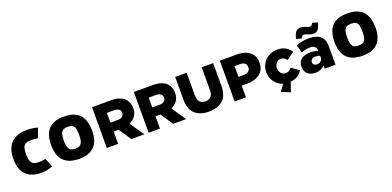

<svg xmlns="http://www.w3.org/2000/svg" viewBox="5 -1846 6325 3099"><g transform="rotate(-20 3167.5 -296.0)"><path d="M457 -714.8Q492.2 -712.9 528.3 -706.1Q565.4 -700.2 597.7 -689.5Q577.1 -634.8 537.1 -525.4Q497.1 -534.2 456.1 -536.1Q415 -538.1 374 -533.2Q333 -527.3 308.6 -504.9Q284.2 -481.4 277.3 -438.5Q269.5 -393.6 269.5 -349.6Q270.5 -304.7 277.3 -261.7Q284.2 -220.7 307.6 -196.3Q330.1 -172.9 368.2 -166Q407.2 -159.2 445.3 -161.1Q484.4 -162.1 522.5 -170.9Q526.4 -171.9 530.3 -171.9Q533.2 -172.9 537.1 -173.8Q557.6 -124 597.7 -23.4Q567.4 -10.7 536.1 -2Q503.9 6.8 471.7 10.7Q457 12.7 429.7 14.6Q401.4 15.6 380.9 15.6Q351.6 15.6 322.3 10.7Q293 5.9 264.6 -2.9Q235.4 -11.7 209 -25.4Q183.6 -40 158.2 -59.6Q127.9 -85 106.4 -118.2Q85 -150.4 72.3 -189.5Q60.5 -229.5 55.7 -271.5Q50.8 -313.5 50.8 -356.4Q50.8 -397.5 56.6 -437.5Q63.5 -477.5 77.1 -516.6Q94.7 -563.5 124 -600.6Q153.3 -636.7 194.3 -662.1Q233.4 -685.5 275.4 -697.3Q317.4 -710 361.3 -712.9Q390.6 -714.8 422.9 -714.8Q455.1 -714.8 457 -714.8Z M1403.3 -360.4Q1403.3 -312.5 1397.5 -265.6Q1392.6 -219.7 1376 -174.8Q1360.4 -131.8 1334 -97.7Q1307.6 -64.5 1270.5 -40Q1234.4 -16.6 1194.3 -4.9Q1153.3 6.8 1111.3 9.8Q1099.6 9.8 1087.9 10.7Q1076.2 11.7 1065.4 13.7Q1057.6 13.7 1051.8 13.7Q1045.9 13.7 1038.1 13.7Q1026.4 13.7 1015.6 12.7Q1003.9 11.7 992.2 9.8Q962.9 6.8 933.6 0Q904.3 -5.9 877 -17.6Q823.2 -41 785.2 -81.1Q746.1 -121.1 725.6 -178.7Q714.8 -209 709 -240.2Q703.1 -271.5 700.2 -304.7Q699.2 -328.1 699.2 -351.6Q699.2 -384.8 702.1 -418Q707 -474.6 727.5 -528.3Q743.2 -573.2 770.5 -606.4Q797.9 -640.6 835.9 -664.1Q875 -687.5 917 -699.2Q960 -710 1003.9 -712.9Q1019.5 -712.9 1035.2 -712.9Q1045.9 -712.9 1056.6 -712.9Q1083 -711.9 1110.4 -710.9Q1139.6 -709 1168 -702.1Q1197.3 -695.3 1225.6 -682.6Q1243.2 -674.8 1284.2 -649.4Q1325.2 -624 1357.4 -561.5Q1366.2 -545.9 1373 -529.3Q1379.9 -511.7 1383.8 -494.1Q1392.6 -461.9 1396.5 -427.7Q1400.4 -394.5 1403.3 -360.4ZM1173.8 -451.2Q1172.9 -460.9 1169.9 -470.7Q1166 -480.5 1161.1 -488.3Q1149.4 -508.8 1132.8 -519.5Q1116.2 -529.3 1100.6 -532.2Q1077.1 -536.1 1054.7 -537.1Q1053.7 -537.1 1052.7 -537.1Q1031.2 -537.1 1008.8 -533.2Q973.6 -527.3 954.1 -505.9Q933.6 -484.4 926.8 -449.2Q922.9 -431.6 920.9 -414.1Q919.9 -396.5 918.9 -377.9Q917 -358.4 917 -339.8Q917 -327.1 918 -314.5Q918.9 -283.2 926.8 -252Q933.6 -216.8 954.1 -194.3Q973.6 -171.9 1008.8 -167Q1027.3 -165 1045.9 -164.1Q1050.8 -164.1 1055.7 -164.1Q1069.3 -164.1 1084 -166Q1120.1 -168.9 1141.6 -191.4Q1163.1 -212.9 1172.9 -250Q1178.7 -275.4 1179.7 -301.8Q1181.6 -327.1 1181.6 -352.5Q1181.6 -352.5 1181.6 -356.4Q1181.6 -364.3 1180.7 -389.6Q1177.7 -426.8 1173.8 -451.2Z M1529.3 0Q1578.1 0 1723.6 0Q1723.6 -52.7 1723.6 -211.9Q1745.1 -211.9 1808.6 -211.9Q1843.8 -159.2 1950.2 0Q2005.9 0 2173.8 0Q2131.8 -60.5 2006.8 -244.1Q2072.3 -271.5 2111.3 -325.2Q2150.4 -378.9 2150.4 -459Q2150.4 -460 2150.4 -460.9Q2150.4 -512.7 2134.8 -553.7Q2119.1 -593.8 2088.9 -624Q2053.7 -660.2 1997.1 -679.7Q1941.4 -700.2 1860.4 -700.2Q1750 -700.2 1529.3 -700.2Q1529.3 -656.2 1529.3 -525.4Q1529.3 -393.6 1529.3 0ZM1723.6 -364.3Q1723.6 -406.2 1723.6 -532.2Q1755.9 -532.2 1850.6 -532.2Q1899.4 -532.2 1927.7 -510.7Q1956.1 -490.2 1956.1 -449.2Q1956.1 -448.2 1956.1 -447.3Q1956.1 -409.2 1928.7 -386.7Q1901.4 -364.3 1851.6 -364.3Q1809.6 -364.3 1723.6 -364.3Z M2248 0Q2296.9 0 2442.4 0Q2442.4 -52.7 2442.4 -211.9Q2463.9 -211.9 2527.3 -211.9Q2562.5 -159.2 2668.9 0Q2724.6 0 2892.6 0Q2850.6 -60.5 2725.6 -244.1Q2791 -271.5 2830.1 -325.2Q2869.1 -378.9 2869.1 -459Q2869.1 -460 2869.1 -460.9Q2869.1 -512.7 2853.5 -553.7Q2837.9 -593.8 2807.6 -624Q2772.5 -660.2 2715.8 -679.7Q2660.2 -700.2 2579.1 -700.2Q2468.8 -700.2 2248 -700.2Q2248 -656.2 2248 -525.4Q2248 -393.6 2248 0ZM2442.4 -364.3Q2442.4 -406.2 2442.4 -532.2Q2474.6 -532.2 2569.3 -532.2Q2618.2 -532.2 2646.5 -510.7Q2674.8 -490.2 2674.8 -449.2Q2674.8 -448.2 2674.8 -447.3Q2674.8 -409.2 2647.5 -386.7Q2620.1 -364.3 2570.3 -364.3Q2528.3 -364.3 2442.4 -364.3Z M3282.2 12.7Q3431.6 12.7 3520.5 -64.5Q3610.4 -142.6 3610.4 -311.5Q3610.4 -441.4 3610.4 -700.2Q3560.5 -700.2 3413.1 -700.2Q3413.1 -601.6 3413.1 -305.7Q3413.1 -232.4 3377.9 -197.3Q3342.8 -162.1 3284.2 -162.1Q3225.6 -162.1 3190.4 -198.2Q3155.3 -235.4 3155.3 -310.5Q3155.3 -440.4 3155.3 -700.2Q3106.4 -700.2 2958 -700.2Q2958 -689.5 2958 -656.2Q2958 -569.3 2958 -306.6Q2958 -142.6 3045.9 -64.5Q3132.8 12.7 3282.2 12.7Z M3724.6 0Q3773.4 0 3918.9 0Q3918.9 -49.8 3918.9 -200.2Q3943.4 -200.2 4014.6 -200.2Q4145.5 -200.2 4230.5 -263.7Q4316.4 -328.1 4316.4 -452.1Q4316.4 -453.1 4316.4 -454.1Q4316.4 -570.3 4237.3 -634.8Q4158.2 -700.2 4025.4 -700.2Q3924.8 -700.2 3724.6 -700.2Q3724.6 -656.2 3724.6 -525.4Q3724.6 -393.6 3724.6 0ZM3918.9 -351.6Q3918.9 -398.4 3918.9 -537.1Q3941.4 -537.1 4009.8 -537.1Q4062.5 -537.1 4092.8 -513.7Q4122.1 -490.2 4122.1 -445.3Q4122.1 -444.3 4122.1 -443.4Q4122.1 -401.4 4092.8 -377Q4062.5 -351.6 4010.7 -351.6Q3980.5 -351.6 3918.9 -351.6Z M4627.9 172.9Q4642.6 132.8 4684.6 10.7Q4757.8 3.9 4806.6 -29.3Q4855.5 -61.5 4888.7 -111.3Q4846.7 -141.6 4761.7 -203.1Q4739.3 -176.8 4715.8 -162.1Q4691.4 -147.5 4658.2 -147.5Q4610.4 -147.5 4580.1 -182.6Q4549.8 -217.8 4549.8 -269.5Q4549.8 -270.5 4549.8 -272.5Q4549.8 -321.3 4580.1 -356.4Q4610.4 -391.6 4656.2 -391.6Q4690.4 -391.6 4713.9 -377Q4737.3 -362.3 4756.8 -335Q4799.8 -367.2 4885.7 -430.7Q4851.6 -485.4 4794.9 -518.6Q4738.3 -551.8 4655.3 -551.8Q4610.4 -551.8 4570.3 -541Q4531.2 -529.3 4497.1 -508.8Q4435.5 -471.7 4400.4 -408.2Q4365.2 -344.7 4365.2 -269.5Q4365.2 -269.5 4365.2 -267.6Q4365.2 -174.8 4418 -101.6Q4471.7 -27.3 4557.6 0Q4531.2 36.1 4477.5 109.4Q4515.6 125 4627.9 172.9Z M5111.3 11.7Q5164.1 11.7 5203.1 -6.8Q5242.2 -25.4 5270.5 -55.7Q5270.5 -37.1 5270.5 0Q5317.4 0 5458 0Q5458 -78.1 5458 -310.5Q5458 -368.2 5444.3 -410.2Q5430.7 -453.1 5400.4 -483.4Q5368.2 -515.6 5317.4 -532.2Q5266.6 -548.8 5194.3 -548.8Q5125 -548.8 5073.2 -537.1Q5021.5 -525.4 4975.6 -506.8Q4988.3 -461.9 5014.6 -373Q5049.8 -387.7 5085 -395.5Q5120.1 -403.3 5163.1 -403.3Q5217.8 -403.3 5245.1 -379.9Q5271.5 -357.4 5271.5 -315.4Q5271.5 -311.5 5271.5 -305.7Q5248 -314.5 5213.9 -320.3Q5178.7 -327.1 5141.6 -327.1Q5045.9 -327.1 4987.3 -284.2Q4929.7 -241.2 4929.7 -157.2Q4929.7 -156.2 4929.7 -155.3Q4929.7 -74.2 4981.4 -31.2Q5034.2 11.7 5111.3 11.7ZM5179.7 -107.4Q5150.4 -107.4 5130.9 -123Q5112.3 -138.7 5112.3 -166Q5112.3 -167 5112.3 -168Q5112.3 -198.2 5134.8 -216.8Q5158.2 -235.4 5199.2 -235.4Q5220.7 -235.4 5239.3 -231.4Q5258.8 -226.6 5273.4 -220.7Q5273.4 -212.9 5273.4 -196.3Q5273.4 -155.3 5247.1 -130.9Q5220.7 -107.4 5179.7 -107.4ZM5091.8 -584Q5101.6 -608.4 5112.3 -619.1Q5122.1 -630.9 5143.6 -630.9Q5168 -630.9 5210.9 -611.3Q5253.9 -591.8 5298.8 -591.8Q5350.6 -591.8 5378.9 -628.9Q5407.2 -666 5422.9 -740.2Q5392.6 -748 5332 -764.6Q5322.3 -742.2 5312.5 -730.5Q5302.7 -718.8 5281.2 -718.8Q5256.8 -718.8 5213.9 -738.3Q5169.9 -757.8 5125 -757.8Q5074.2 -757.8 5045.9 -720.7Q5017.6 -683.6 5001 -609.4Q5031.2 -600.6 5091.8 -584Z M6270.5 -360.4Q6270.5 -312.5 6264.6 -265.6Q6259.8 -219.7 6243.2 -174.8Q6227.5 -131.8 6201.2 -97.7Q6174.8 -64.5 6137.7 -40Q6101.6 -16.6 6061.5 -4.9Q6020.5 6.8 5978.5 9.8Q5966.8 9.8 5955.1 10.7Q5943.4 11.7 5932.6 13.7Q5924.8 13.7 5918.9 13.7Q5913.1 13.7 5905.3 13.7Q5893.6 13.7 5882.8 12.7Q5871.1 11.7 5859.4 9.8Q5830.1 6.8 5800.8 0Q5771.5 -5.9 5744.1 -17.6Q5690.4 -41 5652.3 -81.1Q5613.3 -121.1 5592.8 -178.7Q5582 -209 5576.2 -240.2Q5570.3 -271.5 5567.4 -304.7Q5566.4 -328.1 5566.4 -351.6Q5566.4 -384.8 5569.3 -418Q5574.2 -474.6 5594.7 -528.3Q5610.4 -573.2 5637.7 -606.4Q5665 -640.6 5703.1 -664.1Q5742.2 -687.5 5784.2 -699.2Q5827.1 -710 5871.1 -712.9Q5886.7 -712.9 5902.3 -712.9Q5913.1 -712.9 5923.8 -712.9Q5950.2 -711.9 5977.5 -710.9Q6006.8 -709 6035.2 -702.1Q6064.5 -695.3 6092.8 -682.6Q6110.4 -674.8 6151.4 -649.4Q6192.4 -624 6224.6 -561.5Q6233.4 -545.9 6240.2 -529.3Q6247.1 -511.7 6251 -494.1Q6259.8 -461.9 6263.7 -427.7Q6267.6 -394.5 6270.5 -360.4ZM6041 -451.2Q6040 -460.9 6037.1 -470.7Q6033.2 -480.5 6028.3 -488.3Q6016.6 -508.8 6000 -519.5Q5983.4 -529.3 5967.8 -532.2Q5944.3 -536.1 5921.9 -537.1Q5920.9 -537.1 5919.9 -537.1Q5898.4 -537.1 5876 -533.2Q5840.8 -527.3 5821.3 -505.9Q5800.8 -484.4 5793.9 -449.2Q5790 -431.6 5788.1 -414.1Q5787.1 -396.5 5786.1 -377.9Q5784.2 -358.4 5784.2 -339.8Q5784.2 -327.1 5785.2 -314.5Q5786.1 -283.2 5793.9 -252Q5800.8 -216.8 5821.3 -194.3Q5840.8 -171.9 5876 -167Q5894.5 -165 5913.1 -164.1Q5918 -164.1 5922.9 -164.1Q5936.5 -164.1 5951.2 -166Q5987.3 -168.9 6008.8 -191.4Q6030.3 -212.9 6040 -250Q6045.9 -275.4 6046.9 -301.8Q6048.8 -327.1 6048.8 -352.5Q6048.8 -352.5 6048.8 -356.4Q6048.8 -364.3 6047.9 -389.6Q6044.9 -426.8 6041 -451.2Z"/></g></svg>

Font: Big-Shock
Style: Black
Weight: 400